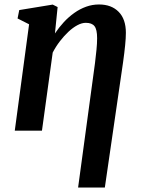

<svg xmlns="http://www.w3.org/2000/svg" viewBox="-20 -584 639 858"><path d="M329 254 404.5 -302Q408.5 -334 411.2 -362Q414 -390 414 -413.5Q414 -452.5 402.2 -467.2Q390.5 -482 363.5 -482Q345.5 -482 325.5 -471.2Q305.5 -460.5 285.8 -442Q266 -423.5 247.8 -399.8Q229.5 -376 215.5 -349L167.5 0H46L110 -475.5L58.5 -501.5L66 -539L215.5 -563.5L237.5 -552.5L225.5 -434.5Q243.5 -461.5 265.2 -485Q287 -508.5 312 -526.2Q337 -544 364.8 -554Q392.5 -564 422.5 -564Q478 -564 510.2 -531.2Q542.5 -498.5 542.5 -437.5Q542.5 -414 539.2 -381.5Q536 -349 530 -306L448.5 254Z"/></svg>

Font: Merriweather 28pt SemiBold
Style: Italic
Weight: 600
Italic angle: -7.8°
Version: Version 2.101